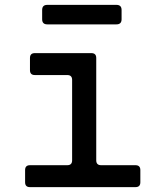

<svg xmlns="http://www.w3.org/2000/svg" viewBox="-20 -768 640 788"><path d="M103 0Q83 0 83 -20V-70Q83 -90 103 -90H256Q276 -90 276 -110V-440Q276 -460 256 -460H123Q103 -460 103 -480V-530Q103 -550 123 -550H355Q375 -550 375 -530V-110Q375 -90 395 -90H536Q556 -90 556 -70V-20Q556 0 536 0ZM174 -668Q153 -668 153 -689V-727Q153 -748 174 -748H458Q479 -748 479 -727V-689Q479 -668 458 -668Z"/></svg>

Font: Pitagon Sans Mono Medium
Style: Regular
Weight: 500
Monospace: yes
Designer: Travis Tran
Foundry: Pitagon
Version: Version 1.001; ttfautohint (v1.8.4.7-5d5b);gftools[0.9.26]